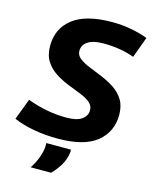

<svg xmlns="http://www.w3.org/2000/svg" viewBox="-154 -797 868 1091"><g transform="rotate(15 280.0 -251.5)"><path d="M579 -673 534 -550Q452 -580 353 -580Q292 -580 261 -559.5Q230 -539 230 -504Q230 -478 252.5 -460.5Q275 -443 311 -428.5Q347 -414 387 -397.5Q427 -381 462.5 -358Q498 -335 520.5 -299.5Q543 -264 543 -210Q543 -111 469 -50.5Q395 10 239 10Q165 10 98.5 -2Q32 -14 -21 -37L26 -161Q83 -140 140.5 -129Q198 -118 255 -118Q317 -118 346.5 -139Q376 -160 376 -193Q376 -221 353.5 -239Q331 -257 295 -271Q259 -285 219 -301Q179 -317 143.5 -340Q108 -363 85 -398.5Q62 -434 62 -489Q62 -591 138.5 -650.5Q215 -710 369 -710Q426 -710 478 -700.5Q530 -691 579 -673ZM184 51H329Q330 60 329 70Q323 111 302.5 145Q282 179 254 207H134Q155 175 167.5 143Q180 111 184 79Q185 65 184 51Z"/></g></svg>

Font: Georama
Style: Bold Italic
Weight: 700
Italic angle: -9°
Designer: Jean-Baptiste Levee
Foundry: Production Type
Version: Version 1.000